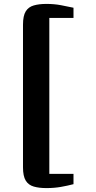

<svg xmlns="http://www.w3.org/2000/svg" viewBox="-20 -824 492 981"><path d="M217 137Q179.5 137 152.5 129.2Q125.5 121.5 111.5 98.8Q97.5 76 97.5 31V-698Q97.5 -743.5 111.5 -766Q125.5 -788.5 152.5 -796.2Q179.5 -804 217 -804Q257 -804 291.2 -797.5Q325.5 -791 355.5 -784.5V-732.5H232V64.5H355.5V117Q325 125 291 131Q257 137 217 137Z"/></svg>

Font: Merriweather 24pt ExtraBold
Style: Regular
Weight: 800
Version: Version 2.100